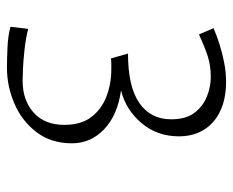

<svg xmlns="http://www.w3.org/2000/svg" viewBox="-79 -582 670 552"><g transform="rotate(90 256.0 -306.0)"><path d="M57 -1 63 -52Q91 -45 122.5 -41.5Q154 -38 179 -37Q204 -36 212 -36Q268 -36 303.5 -67.5Q339 -99 339 -156Q339 -204 316.5 -233.5Q294 -263 257.5 -277Q221 -291 179 -291Q170 -291 163 -291Q156 -291 148 -290L134 -339Q229 -339 276 -371.5Q323 -404 323 -463Q323 -506 304 -530.5Q285 -555 257 -566Q229 -577 202 -577Q169 -577 142.5 -568.5Q116 -560 79 -543L61 -585Q82 -594 107 -602Q132 -610 160 -615.5Q188 -621 215 -621Q252 -621 281 -611.5Q310 -602 330.5 -584Q351 -566 361.5 -541Q372 -516 372 -486Q372 -423 334 -378Q296 -333 240 -319Q311 -309 351.5 -270.5Q392 -232 392 -178Q392 -118 360 -76Q328 -34 278 -12.5Q228 9 175 9Q151 9 117 7.5Q83 6 57 -1Z"/></g></svg>

Font: Ancizar Sans Thin
Style: Regular
Weight: 100
Designer: Cesar Puertas, Viviana Monsalve, Julian Moncada, Julian Prieto, Jose Castro, Mariel Hernandez, Felipe Aragon, Sara Alarc
Version: Version 8.100